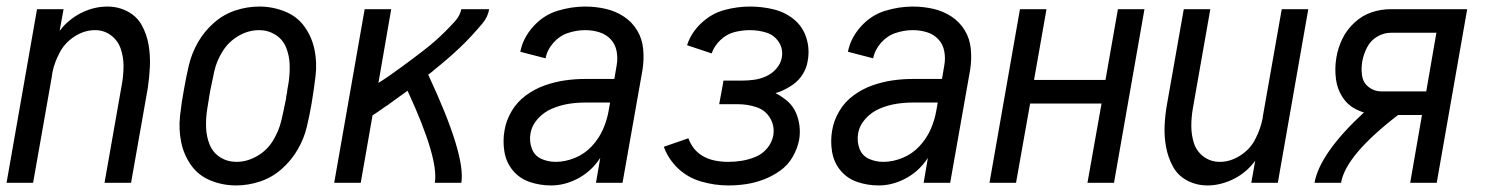

<svg xmlns="http://www.w3.org/2000/svg" viewBox="-24 -558 4544 586"><path d="M-4 0 89 -530H170L158 -464Q163 -469 167 -475Q194 -505 230 -521.5Q266 -538 304 -538Q337 -538 365.5 -523Q394 -508 409 -480.5Q424 -453 429.5 -421Q435 -389 433.5 -355.5Q432 -322 427 -289L376 0H295L348 -301Q353 -329 353 -356.5Q353 -384 344.5 -409Q336 -434 315 -450Q294 -466 266 -466Q233 -466 202.5 -446Q172 -426 157 -395Q142 -367 136 -337L135 -331V-329L77 0Z M697 8Q656 8 619 -7Q582 -22 559.5 -53.5Q537 -85 529 -124Q521 -163 525.5 -204.5Q530 -246 538 -288Q544 -323 552.5 -359Q561 -395 580 -428.5Q599 -462 628.5 -488Q658 -514 694 -526Q730 -538 768 -538Q808 -538 845.5 -523Q883 -508 905.5 -476.5Q928 -445 936 -406Q944 -367 939 -325.5Q934 -284 927 -242Q921 -207 912.5 -171Q904 -135 884.5 -101.5Q865 -68 835.5 -42Q806 -16 769.5 -4Q733 8 697 8ZM698 -64Q730 -64 760.5 -81.5Q791 -99 809 -128.5Q827 -158 834.5 -189.5Q842 -221 848 -252L849 -257L850 -266L852 -275L853 -284L857 -307Q861 -335 860 -362Q859 -389 849 -413.5Q839 -438 816.5 -452Q794 -466 767 -466Q734 -466 704 -448.5Q674 -431 655.5 -401.5Q637 -372 630 -340.5Q623 -309 617 -278Q612 -250 608 -222.5Q604 -195 605 -168Q606 -141 616 -116.5Q626 -92 648 -78Q670 -64 698 -64Z M996 0 1089 -530H1170L1131 -305Q1149 -316 1166.5 -328.5Q1184 -341 1201.5 -353.5Q1219 -366 1236 -379Q1253 -392 1270 -405Q1287 -418 1303.5 -432.5Q1320 -447 1335 -462Q1350 -477 1365 -493.5Q1380 -510 1384 -530H1469Q1465 -506 1448.5 -486.5Q1432 -467 1415 -448.5Q1398 -430 1380 -413Q1362 -396 1343 -379.5Q1324 -363 1304 -347Q1294 -338 1283 -330Q1398 -84 1384 0H1303Q1316 -73 1220 -281Q1202 -268 1185 -256Q1172 -246 1159 -237L1151 -232L1144 -227Q1129 -216 1113 -206L1077 0Z M1658 8Q1624 8 1593 -2.5Q1562 -13 1541.5 -37.5Q1521 -62 1515.5 -95Q1510 -128 1516 -161Q1521 -191 1538 -219.5Q1555 -248 1582 -267.5Q1609 -287 1639 -297.5Q1669 -308 1699.5 -312.5Q1730 -317 1761 -317H1851L1858 -358Q1862 -380 1858 -401.5Q1854 -423 1840 -438Q1826 -453 1805.5 -459.5Q1785 -466 1762 -466Q1736 -466 1710 -457.5Q1684 -449 1665 -427.5Q1646 -406 1641 -380L1564 -400Q1572 -442 1603.5 -477Q1635 -512 1677.5 -525Q1720 -538 1762 -538Q1794 -538 1824.5 -531Q1855 -524 1880 -507.5Q1905 -491 1920.5 -465.5Q1936 -440 1939 -408.5Q1942 -377 1937 -345L1876 0H1795L1808 -76Q1805 -71 1801 -66Q1775 -31 1736.5 -11.5Q1698 8 1658 8ZM1672 -64Q1701 -64 1730.5 -76Q1760 -88 1782 -111.5Q1804 -135 1816.5 -163.5Q1829 -192 1834 -222L1838 -245H1761Q1736 -245 1711 -241Q1686 -237 1661 -226.5Q1636 -216 1617.5 -195.5Q1599 -175 1595 -150Q1591 -127 1599 -105Q1607 -83 1627.5 -73.5Q1648 -64 1672 -64Z M2199 8Q2157 8 2116 -4Q2075 -16 2045.5 -44Q2016 -72 2002 -110L2077 -136Q2103 -64 2199 -64Q2220 -64 2241 -67.5Q2262 -71 2282.5 -79.5Q2303 -88 2317.5 -105.5Q2332 -123 2336 -144Q2341 -173 2326.5 -197.5Q2312 -222 2284.5 -231Q2257 -240 2228 -240H2171L2181 -294L2184 -312H2241Q2259 -312 2277.5 -314.5Q2296 -317 2314 -325Q2332 -333 2345.5 -348.5Q2359 -364 2362 -382Q2367 -408 2353 -429.5Q2339 -451 2315 -458.5Q2291 -466 2265 -466Q2241 -466 2217.5 -460Q2194 -454 2175 -436Q2156 -418 2148 -395L2073 -420Q2085 -458 2116.5 -487.5Q2148 -517 2187 -527.5Q2226 -538 2265 -538Q2302 -538 2337 -529.5Q2372 -521 2399 -499Q2426 -477 2437 -442.5Q2448 -408 2441 -371Q2438 -351 2426 -331.5Q2414 -312 2395 -299Q2376 -286 2356 -278Q2350 -276 2343 -274Q2358 -266 2371 -256Q2399 -236 2410 -201.5Q2421 -167 2415 -131Q2410 -105 2395.5 -79.5Q2381 -54 2357 -37Q2333 -20 2306.5 -10Q2280 0 2253 4Q2226 8 2199 8Z M2658 8Q2624 8 2593 -2.5Q2562 -13 2541.5 -37.5Q2521 -62 2515.5 -95Q2510 -128 2516 -161Q2521 -191 2538 -219.5Q2555 -248 2582 -267.5Q2609 -287 2639 -297.5Q2669 -308 2699.5 -312.5Q2730 -317 2761 -317H2851L2858 -358Q2862 -380 2858 -401.5Q2854 -423 2840 -438Q2826 -453 2805.5 -459.5Q2785 -466 2762 -466Q2736 -466 2710 -457.5Q2684 -449 2665 -427.5Q2646 -406 2641 -380L2564 -400Q2572 -442 2603.5 -477Q2635 -512 2677.5 -525Q2720 -538 2762 -538Q2794 -538 2824.5 -531Q2855 -524 2880 -507.5Q2905 -491 2920.5 -465.5Q2936 -440 2939 -408.5Q2942 -377 2937 -345L2876 0H2795L2808 -76Q2805 -71 2801 -66Q2775 -31 2736.5 -11.5Q2698 8 2658 8ZM2672 -64Q2701 -64 2730.5 -76Q2760 -88 2782 -111.5Q2804 -135 2816.5 -163.5Q2829 -192 2834 -222L2838 -245H2761Q2736 -245 2711 -241Q2686 -237 2661 -226.5Q2636 -216 2617.5 -195.5Q2599 -175 2595 -150Q2591 -127 2599 -105Q2607 -83 2627.5 -73.5Q2648 -64 2672 -64Z M2996 0 3089 -530H3170L3132 -314H3350L3388 -530H3469L3376 0H3295L3338 -242H3120L3077 0Z M3661 8Q3628 8 3599.5 -7Q3571 -22 3556 -49.5Q3541 -77 3535 -109Q3529 -141 3530.5 -174.5Q3532 -208 3538 -241L3589 -530H3670L3617 -229Q3612 -201 3612 -173.5Q3612 -146 3620 -121Q3628 -96 3649.5 -80Q3671 -64 3699 -64Q3732 -64 3762.5 -84Q3793 -104 3808 -135Q3823 -164 3829 -194L3830 -199V-201L3888 -530H3969L3876 0H3795L3807 -67Q3802 -61 3797 -55Q3771 -25 3734.5 -8.5Q3698 8 3661 8Z M3988 0Q4004 -90 4139 -215Q4133 -216 4127 -219Q4095 -231 4076.5 -257Q4058 -283 4053.5 -316.5Q4049 -350 4055 -384Q4060 -413 4073.5 -440.5Q4087 -468 4110.5 -489.5Q4134 -511 4162.5 -520.5Q4191 -530 4221 -530H4454L4361 0H4280L4316 -207H4243Q4083 -84 4069 0ZM4329 -279 4360 -458H4221Q4199 -458 4179 -446Q4159 -434 4148.5 -413.5Q4138 -393 4134 -372Q4130 -350 4133 -328Q4136 -306 4153 -292.5Q4170 -279 4192 -279Z"/></svg>

Font: Iosevka SS08
Style: Italic
Weight: 400
Italic angle: -10°
Monospace: yes
Designer: Belleve Invis
Foundry: Belleve Invis
Version: 2.1.0; ttfautohint (v1.8.2)